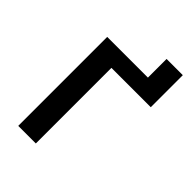

<svg xmlns="http://www.w3.org/2000/svg" viewBox="-230 -900 1004 1004"><g transform="rotate(45 272.0 -398.0)"><path d="M516 -796V-559H225V0H95V-658H396V-796Z"/></g></svg>

Font: Ysabeau SC
Style: Bold
Weight: 700
Designer: Christian Thalmann (Catharsis Fonts)
Version: Version 0.003